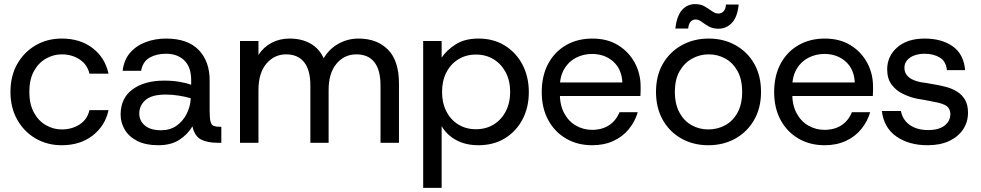

<svg xmlns="http://www.w3.org/2000/svg" viewBox="-20 -696 4784 936"><path d="M281 12Q210 12 153.5 -21Q97 -54 64 -112.5Q31 -171 31 -248Q31 -326 64 -384Q97 -442 153.5 -475Q210 -508 281 -508Q371 -508 431.5 -461.5Q492 -415 509 -337H416Q406 -381 368.5 -406Q331 -431 281 -431Q240 -431 203.5 -410Q167 -389 145 -348.5Q123 -308 123 -248Q123 -189 145 -148Q167 -107 203.5 -86Q240 -65 281 -65Q331 -65 368.5 -89.5Q406 -114 416 -159H509Q493 -83 432 -35.5Q371 12 281 12Z M751 12Q691 12 650 -8.5Q609 -29 588.5 -63.5Q568 -98 568 -137Q568 -218 626.5 -260.5Q685 -303 780 -303Q822 -303 856 -297Q890 -291 912 -283V-305Q912 -369 878.5 -401.5Q845 -434 789 -434Q743 -434 709.5 -415Q676 -396 668 -351H578Q584 -404 614.5 -439Q645 -474 691 -491Q737 -508 789 -508Q895 -508 948.5 -452.5Q1002 -397 1002 -305V-156Q1002 -120 1006.5 -103Q1011 -86 1022 -82Q1033 -78 1052 -78H1059V0H1040Q991 0 960 -16Q929 -32 918 -80Q895 -41 854.5 -14.5Q814 12 751 12ZM765 -61Q809 -61 840.5 -83Q872 -105 890 -141Q908 -177 910 -217Q887 -224 854 -229.5Q821 -235 788 -235Q720 -235 689.5 -208.5Q659 -182 659 -142Q659 -107 686.5 -84Q714 -61 765 -61Z M1150 0V-496H1240V-428Q1264 -466 1303.5 -487Q1343 -508 1392 -508Q1450 -508 1493 -484Q1536 -460 1558 -412Q1584 -457 1629.5 -482.5Q1675 -508 1728 -508Q1818 -508 1871.5 -454Q1925 -400 1925 -288V0H1835V-279Q1835 -355 1805 -393Q1775 -431 1717 -431Q1659 -431 1620.5 -385.5Q1582 -340 1582 -257V0H1493V-279Q1493 -355 1462.5 -393Q1432 -431 1375 -431Q1317 -431 1278.5 -385.5Q1240 -340 1240 -257V0Z M2043 220V-496H2133V-415Q2157 -451 2201 -479.5Q2245 -508 2313 -508Q2386 -508 2441 -474Q2496 -440 2527 -381Q2558 -322 2558 -247Q2558 -172 2527 -113.5Q2496 -55 2441 -21.5Q2386 12 2312 12Q2251 12 2205 -12.5Q2159 -37 2133 -81V220ZM2300 -66Q2349 -66 2386.5 -89Q2424 -112 2445.5 -153Q2467 -194 2467 -248Q2467 -302 2445.5 -343Q2424 -384 2386.5 -407Q2349 -430 2300 -430Q2252 -430 2214.5 -407Q2177 -384 2156 -343Q2135 -302 2135 -248Q2135 -194 2156 -153Q2177 -112 2214.5 -89Q2252 -66 2300 -66Z M2867 12Q2795 12 2739.5 -20.5Q2684 -53 2652.5 -111Q2621 -169 2621 -247Q2621 -326 2652 -384.5Q2683 -443 2739 -475.5Q2795 -508 2868 -508Q2941 -508 2993.5 -475.5Q3046 -443 3074.5 -390Q3103 -337 3103 -274Q3103 -264 3103 -252.5Q3103 -241 3102 -228H2688V-294H3014Q3011 -359 2969.5 -396Q2928 -433 2866 -433Q2824 -433 2788 -414.5Q2752 -396 2730.5 -359.5Q2709 -323 2709 -269V-242Q2709 -183 2731 -143Q2753 -103 2789 -83Q2825 -63 2866 -63Q2916 -63 2950 -86Q2984 -109 3000 -149H3089Q3076 -104 3046 -67Q3016 -30 2970.5 -9Q2925 12 2867 12Z M3433 12Q3360 12 3302 -20.5Q3244 -53 3211 -111.5Q3178 -170 3178 -248Q3178 -327 3211.5 -385Q3245 -443 3303.5 -475.5Q3362 -508 3435 -508Q3508 -508 3566 -475.5Q3624 -443 3657 -385Q3690 -327 3690 -248Q3690 -170 3656.5 -111.5Q3623 -53 3565 -20.5Q3507 12 3433 12ZM3433 -65Q3478 -65 3515.5 -85.5Q3553 -106 3575.5 -147Q3598 -188 3598 -248Q3598 -309 3575.5 -349.5Q3553 -390 3516 -410.5Q3479 -431 3435 -431Q3391 -431 3353.5 -410Q3316 -389 3293 -349Q3270 -309 3270 -248Q3270 -188 3292.5 -147Q3315 -106 3352 -85.5Q3389 -65 3433 -65ZM3482 -556Q3455 -556 3435.5 -567Q3416 -578 3401 -589.5Q3386 -601 3371 -601Q3357 -601 3347 -590.5Q3337 -580 3335 -557H3272Q3280 -620 3305.5 -648Q3331 -676 3369 -676Q3396 -676 3415.5 -664.5Q3435 -653 3451 -641.5Q3467 -630 3482 -630Q3497 -630 3507.5 -641Q3518 -652 3519 -674H3581Q3575 -613 3548 -584.5Q3521 -556 3482 -556Z M4000 12Q3928 12 3872.5 -20.5Q3817 -53 3785.5 -111Q3754 -169 3754 -247Q3754 -326 3785 -384.5Q3816 -443 3872 -475.5Q3928 -508 4001 -508Q4074 -508 4126.5 -475.5Q4179 -443 4207.5 -390Q4236 -337 4236 -274Q4236 -264 4236 -252.5Q4236 -241 4235 -228H3821V-294H4147Q4144 -359 4102.5 -396Q4061 -433 3999 -433Q3957 -433 3921 -414.5Q3885 -396 3863.5 -359.5Q3842 -323 3842 -269V-242Q3842 -183 3864 -143Q3886 -103 3922 -83Q3958 -63 3999 -63Q4049 -63 4083 -86Q4117 -109 4133 -149H4222Q4209 -104 4179 -67Q4149 -30 4103.5 -9Q4058 12 4000 12Z M4502 12Q4411 12 4350 -30.5Q4289 -73 4279 -155H4372Q4380 -112 4415 -87Q4450 -62 4505 -62Q4557 -62 4585 -84Q4613 -106 4613 -140Q4613 -165 4595.5 -178.5Q4578 -192 4531 -200Q4512 -204 4490.5 -208Q4469 -212 4450 -215Q4416 -222 4382.5 -238Q4349 -254 4327 -283Q4305 -312 4305 -358Q4305 -422 4354 -465Q4403 -508 4488 -508Q4570 -508 4624 -470.5Q4678 -433 4685 -354H4596Q4592 -397 4561.5 -415.5Q4531 -434 4487 -434Q4444 -434 4416.5 -415Q4389 -396 4389 -365Q4389 -311 4470 -295Q4482 -294 4495.5 -291.5Q4509 -289 4523 -286.5Q4537 -284 4548 -282Q4572 -278 4598 -270.5Q4624 -263 4647 -248.5Q4670 -234 4684.5 -209.5Q4699 -185 4699 -147Q4699 -101 4675 -65Q4651 -29 4607 -8.5Q4563 12 4502 12Z"/></svg>

Font: Host Grotesk Light
Style: Regular
Weight: 400
Version: Version 1.003